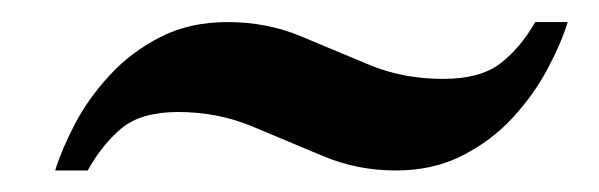

<svg xmlns="http://www.w3.org/2000/svg" viewBox="-20 -375 543 174"><path d="M30 -220.5Q36 -240 48.2 -263.2Q60.5 -286.5 79.8 -307.2Q99 -328 125.5 -341.5Q152 -355 186 -355Q222 -355 252.5 -342.2Q283 -329.5 314 -316.5Q345 -303.5 381.5 -303.5Q415.5 -303.5 433.8 -317.8Q452 -332 465 -355H494.5Q488.5 -335.5 476.2 -312.5Q464 -289.5 444.8 -268.5Q425.5 -247.5 399 -234Q372.5 -220.5 338.5 -220.5Q303.5 -220.5 272.2 -233.8Q241 -247 209.2 -260.2Q177.5 -273.5 141.5 -273.5Q108 -273.5 90.2 -258.8Q72.5 -244 59.5 -220.5Z"/></svg>

Font: Libre Caslon Text
Style: Italic
Weight: 400
Italic angle: -22.583°
Designer: Pablo Impallari, Rodrigo Fuenzalida, Katja Schimmel
Foundry: Pablo Impallari, Rodrigo Fuenzalida
Version: Version 2.000